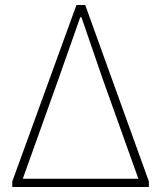

<svg xmlns="http://www.w3.org/2000/svg" viewBox="-20 -746 642 766"><path d="M29 -22 285 -726H320L574 -22V0H29ZM532 -33 390 -430 305 -677H300L213 -430L71 -33Z"/></svg>

Font: Kinto Sans Thin
Style: Regular
Weight: 100
Designer: Authors: Ryoko NISHIZUKA  (kana & ideographs); Paul D. Hunt (Latin, Greek & Cyrillic); Wenlong ZHANG  (bopomofo); Sandol
Foundry: Adobe Systems Incorporated, ookami Inc.
Version: Version 0.001